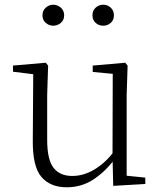

<svg xmlns="http://www.w3.org/2000/svg" viewBox="-20 -780 683 814"><path d="M263 14Q193 14 155.5 -30Q118 -74 119 -185L121 -478L140 -463L35 -476V-502L174 -514L184 -502L180 -377V-188Q180 -103 207 -68.5Q234 -34 286 -34Q334 -34 379.5 -61Q425 -88 463 -137L482 -103H464Q425 -51 375 -18.5Q325 14 263 14ZM460 8 457 -116V-117L458 -467L373 -475V-502L511 -514L521 -502L517 -377V-35L596 -27V0ZM205 -671Q188 -671 174 -683Q160 -695 160 -715Q160 -735 174 -747.5Q188 -760 205 -760Q224 -760 238 -747.5Q252 -735 252 -715Q252 -695 238 -683Q224 -671 205 -671ZM418 -671Q399 -671 385.5 -683Q372 -695 372 -715Q372 -735 385.5 -747.5Q399 -760 418 -760Q436 -760 449.5 -747.5Q463 -735 463 -715Q463 -695 449.5 -683Q436 -671 418 -671Z"/></svg>

Font: Noto Serif JP ExtraLight ExtraLight
Style: Regular
Weight: 250
Version: Version 2.003-H1;hotconv 1.1.1;makeotfexe 2.6.0